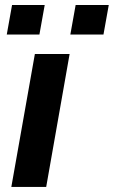

<svg xmlns="http://www.w3.org/2000/svg" viewBox="-20 -741 451 761"><path d="M6.8 -604 27.8 -721.2H157.2L136.2 -604ZM258.8 -604 279.8 -721.2H411.1L390.1 -604ZM24.9 0 118.2 -526.9H255.9L163.1 0Z"/></svg>

Font: Archivo Expanded SemiBold
Style: Italic
Weight: 600
Width: 7
Italic angle: -10°
Designer: Hector Gatti
Foundry: Omnibus-Type
Version: Version 2.001